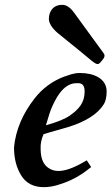

<svg xmlns="http://www.w3.org/2000/svg" viewBox="-20 -746 461 794"><path d="M313 -444H308C284 -444 264 -435 245 -429C197 -411 156 -381 123 -339C74 -276 45 -209 38 -137V-136C38 -91 48 -52 68 -20C88 12 119 28 161 28C183 28 204 24 225 17C271 3 312 -19 349 -49L357 -55L339 -83L330 -78C286 -52 250 -39 222 -39C208 -39 197 -42 188 -47C161 -60 148 -88 148 -131C147 -150 151 -170 160 -191C191 -201 227 -210 260 -220C335 -243 385 -275 410 -316C417 -328 421 -346 421 -368C421 -421 368 -444 313 -444ZM304 -402C321 -402 330 -391 330 -368C330 -320 305 -294 270 -269C251 -255 217 -241 170 -228C176 -246 183 -274 191 -294C207 -332 239 -402 296 -402ZM412 -515C413 -518 411 -523 407 -528L286 -694C271 -715 254 -726 238 -726C203 -727 182 -702 182 -667C183 -649 195 -630 218 -610C303 -541 350 -503 360 -494C371 -485 379 -481 384 -481C391 -481 399 -492 402 -496C405 -501 412 -506 412 -515Z"/></svg>

Font: fbb
Style: Bold Italic
Weight: 700
Italic angle: -12°
Designer: David J. Perry, Michael Sharpe
Version: Version 0.991